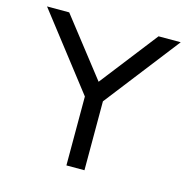

<svg xmlns="http://www.w3.org/2000/svg" viewBox="-99 -757 842 853"><g transform="rotate(15 322.0 -330.0)"><path d="M280 0V-317L14 -660H116L322 -396L527 -660H629L363 -317V0Z"/></g></svg>

Font: Lil Grotesk Medium
Style: Regular
Weight: 500
Designer: Bastien Sozeau
Foundry: NBR — Bastien Sozeau
Version: Version 3.003; ttfautohint (v1.8.4.7-5d5b);gftools[0.9.33]